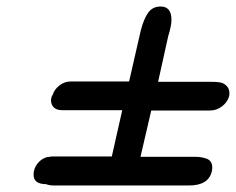

<svg xmlns="http://www.w3.org/2000/svg" viewBox="-20 -649 724 589"><path d="M122 -84Q83 -84 83 -113Q83 -133 96 -148.5Q109 -164 128 -168V-167Q134 -169 141 -169H323L355 -311H171Q142 -311 137 -335Q135 -349 142 -359Q147 -375 162.5 -387Q178 -399 196 -399H376L412 -556Q421 -591 434.5 -610Q448 -629 473 -629Q506 -629 506 -588Q506 -570 496 -538L465 -398H628Q653 -398 664 -394H663Q688 -382 683 -354Q678 -336 661.5 -323Q645 -310 624 -310H444L411 -168H575Q587 -168 594.5 -167Q602 -166 613 -162.5Q624 -159 628.5 -149Q633 -139 630 -124Q620 -80 560 -80H146Q130 -80 122 -84Z"/></svg>

Font: Coval
Style: ExtraBold Italic
Weight: 800
Foundry: Context Ltd
Version: Version 001.000